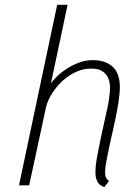

<svg xmlns="http://www.w3.org/2000/svg" viewBox="-20 -782 591 810"><path d="M382.8 -65.4Q383.3 -85.9 389.2 -118.4Q395 -150.9 402.6 -187.5Q410.2 -224.1 418.5 -260.3Q426.8 -296.4 432.6 -323.7Q436.5 -340.8 437.7 -350.8Q439 -360.8 440.9 -372.6Q444.3 -393.6 444.1 -414.8Q443.8 -436 436 -453.4Q428.2 -470.7 411.6 -481.7Q395 -492.7 365.2 -492.7Q338.9 -492.7 315.4 -484.4Q292 -476.1 271.7 -462.6Q251.5 -449.2 234.6 -431.9Q217.8 -414.6 205.3 -396.5Q192.9 -378.4 185.1 -361.1Q177.2 -343.8 174.3 -330.6L103 0H60.1L221.2 -761.7H265.1L194.8 -429.7Q204.1 -444.3 222.2 -461.4Q240.2 -478.5 263.7 -493.4Q287.1 -508.3 314.5 -518.3Q341.8 -528.3 370.1 -528.3Q404.3 -528.3 428 -518.1Q451.7 -507.8 465.3 -489.3Q479 -470.7 483.4 -443.8Q487.8 -417 483.9 -384.3Q482.9 -376 482.2 -369.9Q481.4 -363.8 480.7 -357.4Q480 -351.1 478.8 -343.8Q477.5 -336.4 475.6 -325.7Q470.7 -298.3 465.3 -272.7Q460 -247.1 454.1 -221.7Q448.2 -196.3 442.6 -170.9Q437 -145.5 432.1 -118.7Q431.6 -115.7 430.4 -109.9Q429.2 -104 428 -97.4Q426.8 -90.8 425.8 -84.7Q424.8 -78.6 424.8 -76.2Q424.3 -66.4 423.6 -58.3Q422.9 -50.3 424.1 -43.2Q425.3 -36.1 428.7 -30Q432.1 -23.9 439.9 -18.6L419.9 7.8Q413.1 4.4 406 0.5Q398.9 -3.4 393.6 -11.2Q388.2 -19 385 -31.7Q381.8 -44.4 382.8 -65.4Z"/></svg>

Font: Ufes Sans Thin
Style: Italic
Weight: 100
Designer: Ricardo Esteves & Thais Bronze
Foundry: ProDesignUfes - Ricardo Esteves, Thais Bronze
Version: Version 2.0